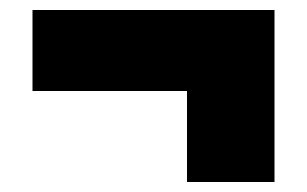

<svg xmlns="http://www.w3.org/2000/svg" viewBox="-20 -457 614 384"><path d="M529 -437V-93H354V-275H45V-437Z"/></svg>

Font: Prodigy Sans Black
Style: Regular
Weight: 900
Designer: Wei Huang
Foundry: Wei Huang
Version: Version 1.003; ttfautohint (v1.8.3)